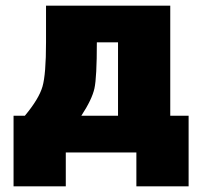

<svg xmlns="http://www.w3.org/2000/svg" viewBox="-20 -540 716 680"><path d="M268 -130H398V-390H323Q323 -266 314.5 -227Q306 -188 268 -130ZM68 -130Q118 -190 130.5 -233.5Q143 -277 143 -390V-520H583V-130H648V120H463V0H213V120H28V-130Z"/></svg>

Font: M PLUS 1p Black
Style: Regular
Weight: 900
Version: Version 1.061